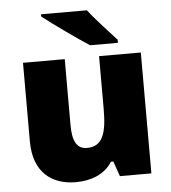

<svg xmlns="http://www.w3.org/2000/svg" viewBox="-54 -908 778 875"><g transform="rotate(-5 335.0 -471.0)"><path d="M376 -859H166V-849C214 -811 323 -733 377 -699H504V-713C471 -750 410 -814 376 -859ZM604 -646H413V-404C413 -294 394 -234 322 -234C275 -234 256 -272 256 -344V-646H65V-286C65 -144 149 -83 258 -83C326 -83 390 -106 425 -162H436L460 -93H604Z"/></g></svg>

Font: Noto Sans Telugu UI Black
Style: Regular
Weight: 900
Designer: Jelle Bosma - Monotype Design Team
Foundry: Monotype Imaging Inc.
Version: Version 2.005